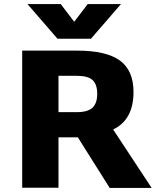

<svg xmlns="http://www.w3.org/2000/svg" viewBox="-20 -932 782 952"><path d="M265 -740 116 -912H281L348 -824L415 -912H580L431 -740ZM524 0 366 -251H270V-1H90V-681H362Q508 -681 575 -631.5Q642 -582 642 -476Q642 -338 541 -290L732 0ZM270 -556V-376H362Q415 -376 438.5 -398Q462 -420 462 -466Q462 -514 439 -535Q416 -556 362 -556Z"/></svg>

Font: Martel Sans Heavy
Style: Regular
Weight: 900
Designer: Dan Reynolds and Mathieu Réguer
Foundry: Dan Reynolds and Mathieu Réguer
Version: Version 1.001;PS 001.001;hotconv 1.0.70;makeotf.lib2.5.58329